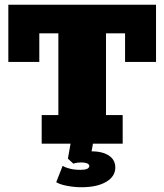

<svg xmlns="http://www.w3.org/2000/svg" viewBox="-20 -603 690 806"><path d="M155 0V-120H225V-463H145V-343H15V-583H635V-343H505V-463H425V-120H495V0ZM322 183Q294 183 263.5 177.5Q233 172 216 162L243 93Q253 100 273 105Q293 110 318 110Q355 110 355 93Q355 88 347 83.5Q339 79 319 79Q312 79 304.5 80Q297 81 288 84L265 63L278 -10H372L360 57L314 40Q325 36 337.5 34Q350 32 360 32Q410 32 437 50Q464 68 464 100Q464 138 425.5 160.5Q387 183 322 183Z"/></svg>

Font: Rokkitt SemiBold Black
Style: Regular
Weight: 900
Version: Version 3.103